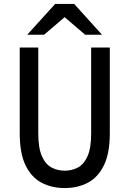

<svg xmlns="http://www.w3.org/2000/svg" viewBox="-20 -941 656 973"><path d="M308 12Q242 12 190.5 -15.2Q139 -42.5 109.5 -103.2Q80 -164 80 -265.5V-700H174V-265.5Q174 -191 192.2 -149.8Q210.5 -108.5 241 -92.2Q271.5 -76 308 -76Q344.5 -76 375 -92.2Q405.5 -108.5 423.8 -149.8Q442 -191 442 -265.5V-700H536.5V-265.5Q536.5 -165 507 -104Q477.5 -43 426 -15.5Q374.5 12 308 12ZM118 -765 259.5 -921H356L497 -765H411.5L307.5 -854L203.5 -765Z"/></svg>

Font: Overpass Mono Medium
Style: Regular
Weight: 500
Monospace: yes
Designer: Delve Withrington, Dave Bailey
Foundry: Delve Fonts LLC
Version: Version 4.000